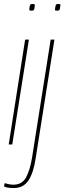

<svg xmlns="http://www.w3.org/2000/svg" viewBox="-31 -730 325 970"><path d="M135 -710Q139 -710 142 -709Q145 -708 145 -702Q143 -684 140.5 -680Q138 -676 127 -676Q123 -676 120 -677Q117 -678 117 -684Q119 -702 121.5 -706Q124 -710 135 -710ZM13 0 96 -530H115L31 0ZM264 -710Q269 -710 272 -709Q275 -708 274 -702Q272 -684 269.5 -680Q267 -676 257 -676Q252 -676 249 -677Q246 -678 247 -684Q249 -702 251.5 -706Q254 -710 264 -710ZM244 -530 149 71Q138 144 112.5 182Q87 220 39 220Q25 220 12.5 218.5Q0 217 -11 212L-7 195Q16 203 37 203Q81 203 101 165.5Q121 128 131 66L225 -530Z"/></svg>

Font: Georama Condensed Thin
Style: Italic
Weight: 100
Width: 3
Italic angle: -9°
Designer: Jean-Baptiste Levee
Foundry: Production Type
Version: Version 1.000